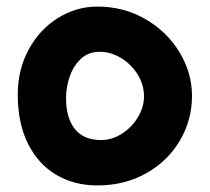

<svg xmlns="http://www.w3.org/2000/svg" viewBox="-20 -563 640 584"><path d="M34 -275.5Q34 -351 67.2 -412.2Q100.5 -473.5 156.2 -508.2Q212 -543 276 -543Q356.5 -543 422.5 -504.8Q488.5 -466.5 526.2 -403.8Q564 -341 564 -271.5Q564 -198.5 527.5 -136Q491 -73.5 425.2 -36.2Q359.5 1 276 1Q206 1 151.2 -31.2Q96.5 -63.5 65.2 -125.8Q34 -188 34 -275.5ZM418 -270Q418 -305.5 398.5 -336.8Q379 -368 347.8 -386.8Q316.5 -405.5 283.5 -405.5Q248.5 -405.5 225.8 -383.8Q203 -362 192.2 -330.5Q181.5 -299 181 -270Q179.5 -208 206.2 -172.5Q233 -137 287.5 -137Q320 -137 350.2 -156Q380.5 -175 399.2 -206Q418 -237 418 -270Z"/></svg>

Font: JuliaMono Black
Style: Italic
Weight: 900
Italic angle: -9°
Monospace: yes
Designer: cormullion
Foundry: corm
Version: Version 0.057; ttfautohint (v1.8.4)